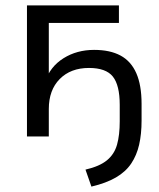

<svg xmlns="http://www.w3.org/2000/svg" viewBox="-20 -506 591 712"><path d="M319 186 297 123Q349 111 376.5 88.5Q404 66 414 30.5Q424 -5 424 -56V-117Q424 -190 398.5 -222Q373 -254 310 -254Q242 -254 201.5 -213Q161 -172 161 -102V0H80V-486H421V-421H161V-203H147Q166 -259 215.5 -290Q265 -321 329 -321Q388 -321 427 -300Q466 -279 485.5 -234.5Q505 -190 505 -121V-59Q505 -9 496 30.5Q487 70 466.5 100.5Q446 131 410 152Q374 173 319 186Z"/></svg>

Font: NunitoSans1
Style: Book
Weight: 400
Designer: Vernon Adams
Foundry: Vernon Adams
Version: Version 3.101;gftools[0.9.27]